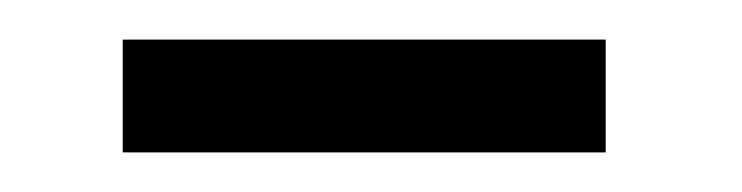

<svg xmlns="http://www.w3.org/2000/svg" viewBox="-20 -641 375 97"><path d="M286 -564H42V-621H286Z"/></svg>

Font: Zilla Slab
Style: Regular
Weight: 400
Designer: Typotheque.com
Foundry: Typotheque type foundry
Version: Version 1.1; 2017; ttfautohint (v1.6)